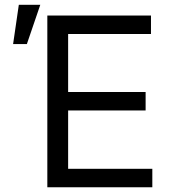

<svg xmlns="http://www.w3.org/2000/svg" viewBox="-20 -793 730 813"><path d="M180.4 0V-727.3H619.3V-649.1H268.5V-403.4H596.6V-325.3H268.5V-78.1H625V0ZM35.5 -606.5 59.7 -772.7H150.6L93.8 -606.5Z"/></svg>

Font: InterMG
Style: Regular
Weight: 400
Designer: Rasmus Andersson
Foundry: rsms
Version: Version 3.019;December 26, 2023;FontCreator 15.0.0.2955 64-b